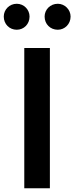

<svg xmlns="http://www.w3.org/2000/svg" viewBox="-57 -1000 395 1020"><path d="M72 0H208V-745H72ZM-37 -912C-37 -872 -7 -842 32 -842C70 -842 100 -872 100 -912C100 -949 70 -980 32 -980C-7 -980 -37 -949 -37 -912ZM180 -912C180 -872 210 -842 250 -842C287 -842 318 -872 318 -912C318 -949 287 -980 250 -980C210 -980 180 -949 180 -912Z"/></svg>

Font: Mluvka
Style: Bold
Weight: 700
Designer: Modified by Jiří Krblich, Original typeface by Gumpita Rahayu
Foundry: Gumpita Rahayu & Jiří Krblich
Version: Version 2.000;Glyphs 3.1.1 (3134)